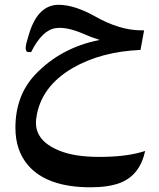

<svg xmlns="http://www.w3.org/2000/svg" viewBox="-20 -485 669 808"><path d="M571.3 -274.9Q405.3 -267.6 286.6 -199.2Q149.4 -119.6 132.3 15.1Q121.1 104 227.1 147.9Q292 175.3 397 175.3Q502 175.3 572.3 155.8L590.8 150.4Q568.8 252.4 485.4 284.7Q436 303.2 361.3 303.2Q177.7 303.2 97.7 210Q44.9 147.9 44.9 52.7Q44.9 -81.5 126.5 -169.4Q234.9 -284.7 399.4 -316.9Q358.9 -330.1 332 -342.3Q261.2 -373 215.3 -366.7Q157.7 -359.4 110.8 -265.6L100.6 -266.1Q92.3 -266.1 90.8 -270.5Q88.9 -274.9 88.4 -278.3Q87.4 -281.7 88.4 -286.6Q88.9 -292 89.4 -295.9Q90.3 -300.3 91.8 -306.6Q93.8 -313 95 -317.1Q96.2 -321.3 98.1 -328.1Q100.1 -335 101.1 -338.4Q138.7 -467.3 230.5 -464.8Q295.9 -462.9 377.4 -417.5Q483.9 -356.9 574.7 -357.4H586.4Z"/></svg>

Font: Gandom
Style: Bold
Weight: 700
Foundry: DejaVu fonts team - Redesigned by Saber Rastikerdar - Based on Samim Font
Version: Version 0.3